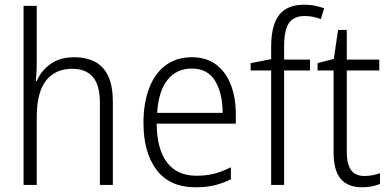

<svg xmlns="http://www.w3.org/2000/svg" viewBox="-20 -785 1654 815"><path d="M136 -517Q136 -496 135 -478Q134 -460 132 -441H136Q154 -484 194 -513Q234 -542 295 -542Q376 -542 417.5 -496Q459 -450 459 -354V0H404V-348Q404 -424 374 -458.5Q344 -493 288 -493Q214 -493 175 -442.5Q136 -392 136 -289V0H80V-760H136Z M795 -542Q857 -542 898.5 -510Q940 -478 960.5 -423.5Q981 -369 981 -300V-260H645Q646 -152 689 -95.5Q732 -39 814 -39Q855 -39 888.5 -47.5Q922 -56 960 -75V-24Q926 -7 890.5 1.5Q855 10 811 10Q700 10 644.5 -64Q589 -138 589 -263Q589 -346 612.5 -409Q636 -472 682 -507Q728 -542 795 -542ZM794 -494Q730 -494 691.5 -446.5Q653 -399 647 -306H925Q925 -388 893.5 -441Q862 -494 794 -494Z M1296 -486H1186V0H1131V-486H1044V-517L1131 -534V-587Q1131 -677 1164.5 -721Q1198 -765 1272 -765Q1297 -765 1317.5 -760.5Q1338 -756 1356 -750L1342 -704Q1326 -710 1308.5 -713.5Q1291 -717 1274 -717Q1227 -717 1206.5 -687Q1186 -657 1186 -587V-532H1296Z M1527 -38Q1545 -38 1562.5 -41.5Q1580 -45 1593 -50V-4Q1578 2 1559 6Q1540 10 1517 10Q1457 10 1426.5 -25.5Q1396 -61 1396 -139V-486H1328V-517L1397 -535L1415 -658H1452V-532H1590V-486H1452V-141Q1452 -90 1469.5 -64Q1487 -38 1527 -38Z"/></svg>

Font: Noto Sans Lao Looped SemiCondensed Light
Style: Regular
Weight: 300
Width: 4
Designer: Mark Frömberg, Ben Mitchell
Foundry: The Fontpad Ltd
Version: Version 1.002; ttfautohint (v1.8.4.7-5d5b)